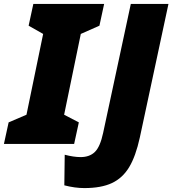

<svg xmlns="http://www.w3.org/2000/svg" viewBox="-56 -734 879 979"><path d="M-12 -110 79 -149 164 -561 90 -603 114 -714H475L451 -603L356 -561L271 -149L346 -110L322 0H-36ZM272 211 274 55Q320 67 355 67Q401 67 428 40.5Q455 14 470 -57L611 -714H803L657 -33Q636 63 602.5 118.5Q569 174 514.5 199.5Q460 225 374 225Q326 225 272 211Z"/></svg>

Font: Noto Sans Display Black
Style: Italic
Weight: 900
Italic angle: -12°
Designer: Monotype Design team
Foundry: Monotype Imaging Inc.
Version: Version 1.000